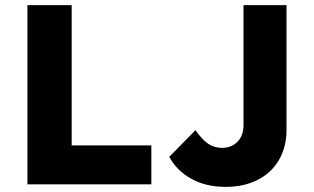

<svg xmlns="http://www.w3.org/2000/svg" viewBox="-20 -720 1226 750"><path d="M87.2 -700H260V-152H571.2V0H87.2ZM641.2 -107.4 743.4 -211.4Q770 -174 793.6 -158.2Q817.2 -142.4 847.8 -142.4Q884.4 -142.4 907.8 -166.5Q931.2 -190.6 931.2 -230.8V-700H1099.2V-213Q1099.2 -145.8 1069.6 -95.1Q1040 -44.4 986.2 -17.2Q932.4 10 862.2 10Q783.8 10 726.9 -21.8Q670 -53.6 641.2 -107.4Z"/></svg>

Font: Easer Grotesk Variable
Style: Regular
Weight: 400
Designer: Boardeaser, Bonnie Shaver-Troup, Thomas Jockin
Foundry: Lexend
Version: Version 1.001;Glyphs 3.1.2 (3151)